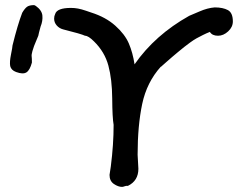

<svg xmlns="http://www.w3.org/2000/svg" viewBox="-20 -693 932 752"><path d="M20 -434Q17 -450 23 -479.5Q29 -509 29 -515Q49 -596 67 -643Q77 -660 86 -666.5Q95 -673 114 -673L120 -670Q144 -653 146 -632Q148 -611 139 -589Q131 -560 130 -553Q127 -546 121.5 -532.5Q116 -519 113.5 -513Q111 -507 107 -493Q103 -479 104 -472Q105 -465 105 -448Q97 -418 83.5 -409.5Q70 -401 43 -411Q24 -418 20 -434ZM458 39Q443 39 426 27.5Q409 16 409 -8L414 -41Q425 -127 425 -204Q420 -232 419.5 -307Q419 -382 404.5 -436Q390 -490 348 -531Q326 -553 313 -553Q299 -560 227 -578Q212 -582 202 -593.5Q192 -605 192 -620Q192 -630 196 -638Q203 -662 258 -662Q272 -662 285.5 -659.5Q299 -657 316.5 -651Q334 -645 337 -644Q394 -626 431.5 -592.5Q469 -559 484.5 -523Q500 -487 507 -441Q587 -556 721 -631Q729 -634 761 -648Q793 -662 821 -664Q853 -664 872.5 -653.5Q892 -643 892 -609Q892 -587 873.5 -570Q855 -553 834 -553Q811 -553 802 -568Q789 -563 775 -556Q761 -549 750 -543Q739 -537 724 -526Q709 -515 701.5 -509Q694 -503 677 -489Q660 -475 655 -470.5Q650 -466 631.5 -450Q613 -434 610 -431V-432Q555 -371 537 -286Q519 -201 519 -87L522 -32Q522 15 481 35Q475 34 468.5 36.5Q462 39 458 39Z"/></svg>

Font: Excalifont
Style: Regular
Weight: 400
Designer: Your Own Font Foundry (Virgil); Ján Filípek / DizajnDesign (Excalifont, modifications)
Foundry: Your Own Font Foundry (Virgil); Ján Filípek / DizajnDesign (Excalifont, modifications)
Version: Version 1.000;Glyphs 3.2 (3227)